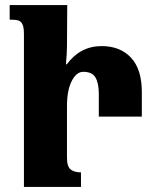

<svg xmlns="http://www.w3.org/2000/svg" viewBox="-20 -734 621 754"><path d="M243 -115Q243 -80 257.5 -68.5Q272 -57 298 -57V0H74V-599Q74 -626 68.5 -638Q63 -650 52 -653.5Q41 -657 18 -657V-714H244L243 -550Q243 -528 239 -482L242 -481Q295 -553 379 -553Q452 -553 494.5 -507.5Q537 -462 537 -372V-276H368V-366Q368 -407 355 -429.5Q342 -452 307 -452Q280 -452 261.5 -415.5Q243 -379 243 -317Z"/></svg>

Font: Noto Serif Armenian Black Cond
Style: Regular
Weight: 900
Width: 3
Designer: Monotype Design team
Foundry: Monotype Imaging Inc.
Version: Version 1.000